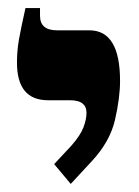

<svg xmlns="http://www.w3.org/2000/svg" viewBox="-20 -667 345 475"><path d="M155 -212 206 -267Q252 -316 264.5 -370.5Q277 -425 277 -467Q277 -592 201 -592H121Q79 -592 79 -628V-647H43Q32 -598 27 -570Q22 -542 22 -512Q22 -419 99 -419H153Q194 -419 194 -388Q194 -372 186.5 -352Q179 -332 156 -306L114 -261Z"/></svg>

Font: Noto Serif Hebrew SemiCondensed Extra
Style: Regular
Weight: 800
Width: 4
Designer: Monotype Design Team
Foundry: Monotype Imaging Inc.
Version: Version 1.901